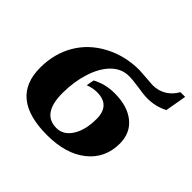

<svg xmlns="http://www.w3.org/2000/svg" viewBox="-135 -656 808 808"><g transform="rotate(45 268.5 -252.5)"><path d="M239.7 9.8Q18.6 9.8 18.6 -170.4Q18.6 -253.9 56.6 -319.1Q94.7 -384.3 165.5 -421.6Q236.3 -459 320.8 -459L364.7 -456.1L404.8 -453.1Q440.4 -453.1 467.3 -470.2Q494.1 -487.3 508.8 -515.1H537.1L520.5 -419.9Q477.5 -397.9 429.7 -397.9Q407.2 -397.9 369.1 -404.3Q331.1 -410.2 308.1 -410.2Q264.2 -410.2 230.7 -377Q197.3 -343.8 179 -286.1Q160.6 -228.5 160.6 -161.6Q160.6 -39.1 246.6 -39.1Q288.1 -39.1 313.7 -79.6Q339.4 -120.1 339.4 -186Q339.4 -267.1 261.2 -267.1Q234.9 -267.1 209.5 -256.8L215.8 -291.5Q261.2 -316.4 316.9 -316.4Q393.1 -316.4 437.5 -280.5Q481.9 -244.6 481.9 -182.1Q481.9 -94.2 416.5 -42.2Q351.1 9.8 239.7 9.8Z"/></g></svg>

Font: Liberation Serif
Style: Bold Italic
Weight: 700
Italic angle: -16.333°
Designer: Steve Matteson
Foundry: Ascender Corporation
Version: Version 2.1.5